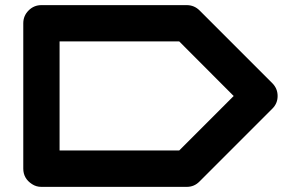

<svg xmlns="http://www.w3.org/2000/svg" viewBox="-20 -729 1174 749"><path d="M679.2 -142.1 891.6 -354.5 679.2 -567.4H212.4V-142.1ZM1042 -404.8Q1063 -383.8 1063 -354.5Q1063 -325.2 1042 -304.7L758.3 -21Q737.8 0 708.5 0H141.6Q121.1 0 105 -10.7Q70.8 -32.7 70.8 -71.3V-638.2Q70.8 -667.5 91.6 -688.2Q112.3 -709 141.6 -709H708.5Q737.8 -709 758.8 -688Z"/></svg>

Font: Robtronika
Style: Regular
Weight: 400
Designer: GGBot
Version: 1.00